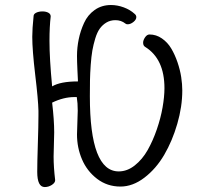

<svg xmlns="http://www.w3.org/2000/svg" viewBox="-20 -735 864 773"><path d="M289.1 -344.2H279.8Q235.8 -344.2 189.9 -321.8Q198.2 -251 198.2 -202.1Q198.2 -184.6 197 -152.8Q195.8 -121.1 195.8 -105Q195.8 -62 202.1 -9.8Q202.1 1 188.7 9.5Q175.3 18.1 160.2 18.1Q129.9 18.1 129.9 -43Q129.9 -79.6 132.3 -154.3Q134.8 -229 134.8 -269V-289.1Q133.8 -333.5 121.8 -433.6Q109.9 -533.7 109.9 -586.9Q109.9 -619.1 115.2 -669.9Q115.2 -678.7 125.7 -683.8Q136.2 -689 150.9 -689Q165 -689 174.6 -683.8Q184.1 -678.7 184.1 -668.9Q179.2 -627.4 179.2 -570.8Q179.2 -499 189.9 -387.2Q223.1 -407.2 293.9 -407.2Q293.5 -416 291.7 -452.4Q290 -488.8 290 -509.8Q290 -543.5 296.9 -576.9Q303.7 -610.4 318.4 -642.6Q333 -674.8 361.1 -694.8Q389.2 -714.8 426.8 -714.8Q452.6 -714.8 478.3 -705.3Q503.9 -695.8 522 -679.2Q528.8 -673.8 528.8 -666Q528.8 -655.8 517.1 -646.5Q505.4 -637.2 494.1 -637.2Q487.8 -637.2 484.9 -640.1Q467.8 -653.8 444.8 -653.8Q424.3 -653.8 408.4 -644.3Q392.6 -634.8 381.8 -619.9Q371.1 -605 363.5 -580.1Q356 -555.2 351.8 -531.5Q347.7 -507.8 345.2 -473.4Q342.8 -439 342.3 -412.1Q341.8 -385.3 341.8 -347.2Q341.8 -44.9 458 -44.9Q492.2 -44.9 522.7 -69.1Q553.2 -93.3 574.5 -130.9Q595.7 -168.5 611.3 -213.9Q627 -259.3 634.5 -302.5Q642.1 -345.7 642.1 -379.9Q642.1 -497.6 564.9 -545.9Q556.2 -550.8 556.2 -563Q556.2 -573.2 564 -584.7Q571.8 -596.2 582 -596.2Q608.9 -596.2 631.8 -580.3Q654.8 -564.5 669.4 -539.8Q684.1 -515.1 694.6 -484.4Q705.1 -453.6 709.5 -424.8Q713.9 -396 713.9 -371.1Q713.9 -305.7 693.8 -236.6Q673.8 -167.5 641.1 -111.6Q608.4 -55.7 561.5 -19.8Q514.6 16.1 464.8 16.1Q411.6 16.1 370.8 -15.1Q330.1 -46.4 310.1 -93.5Q290 -140.6 290 -193.8Q290 -210 291.5 -241.5Q293 -272.9 293 -289.1Q293 -320.3 289.1 -344.2Z"/></svg>

Font: Zhizn
Style: Regular
Weight: 400
Designer: Peter Zharnov
Foundry: Peter Zharnov
Version: Version 1.000